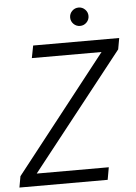

<svg xmlns="http://www.w3.org/2000/svg" viewBox="-58 -913 678 958"><g transform="rotate(-5 280.5 -434.5)"><path d="M0 0 10 -56 467 -638H118L130 -700H561L551 -644L92 -62H453L442 0ZM372 -777Q353 -777 339.5 -790.5Q326 -804 326 -823Q326 -842 339.5 -855.5Q353 -869 372 -869Q391 -869 404.5 -855.5Q418 -842 418 -823Q418 -804 404.5 -790.5Q391 -777 372 -777Z"/></g></svg>

Font: DM Sans 16pt Light
Style: Italic
Weight: 300
Italic angle: -10°
Version: Version 4.004;gftools[0.9.30]